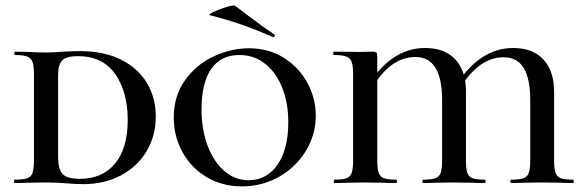

<svg xmlns="http://www.w3.org/2000/svg" viewBox="-20 -652 2085 684"><path d="M214 1Q202 0 184 -1Q166 -2 143 -2L81 -1Q63 0 32 0Q30 0 30 -6Q30 -12 32 -12Q63 -12 77 -17Q91 -22 96 -36.5Q101 -51 101 -81V-387Q101 -417 96 -431Q91 -445 77 -450.5Q63 -456 33 -456Q31 -456 31 -462Q31 -468 33 -468L81 -467Q121 -465 143 -465Q174 -465 205 -468Q245 -470 265 -470Q349 -470 410 -440Q471 -410 503 -357Q535 -304 535 -237Q535 -168 502 -113Q469 -58 410.5 -27Q352 4 277 4Q249 4 214 1ZM435 -226Q435 -324 390.5 -388Q346 -452 257 -452Q218 -452 202.5 -437.5Q187 -423 187 -385V-92Q187 -50 202.5 -32.5Q218 -15 265 -15Q345 -15 390 -69.5Q435 -124 435 -226Z M599 -233Q599 -310 639 -366Q679 -422 741 -451Q803 -480 867 -480Q938 -480 992 -445.5Q1046 -411 1075.5 -356Q1105 -301 1105 -240Q1105 -173 1070 -115Q1035 -57 974.5 -22.5Q914 12 842 12Q771 12 715.5 -21.5Q660 -55 629.5 -111Q599 -167 599 -233ZM1007 -217Q1007 -284 986 -338Q965 -392 925.5 -424Q886 -456 833 -456Q767 -456 732.5 -406.5Q698 -357 698 -262Q698 -191 719.5 -133.5Q741 -76 779 -43Q817 -10 866 -10Q930 -10 968.5 -65Q1007 -120 1007 -217ZM730 -597Q719 -599 739.5 -609Q760 -619 786.5 -627Q813 -635 818 -631Q848 -609 863 -597Q924 -551 956 -530Q959 -529 959 -526Q959 -523 957 -521Q955 -519 952 -520Q840 -570 730 -597Z M1801 -12Q1831 -12 1845 -17Q1859 -22 1864 -36.5Q1869 -51 1869 -81V-295Q1869 -371 1846 -409.5Q1823 -448 1774 -448Q1728 -448 1688 -418Q1648 -388 1617 -334L1603 -346Q1689 -481 1808 -481Q1878 -481 1916 -440Q1954 -399 1954 -325V-81Q1954 -51 1959 -36.5Q1964 -22 1978 -17Q1992 -12 2022 -12Q2024 -12 2024 -6Q2024 0 2022 0Q1994 0 1977 -1L1910 -2L1846 -1Q1829 0 1801 0Q1798 0 1798 -6Q1798 -12 1801 -12ZM1487 -12Q1517 -12 1531 -17Q1545 -22 1550 -36.5Q1555 -51 1555 -81V-295Q1555 -449 1460 -449Q1369 -449 1303 -334L1289 -346Q1375 -481 1494 -481Q1564 -481 1602 -440.5Q1640 -400 1640 -325V-81Q1640 -50 1645 -36Q1650 -22 1663.5 -17Q1677 -12 1707 -12Q1710 -12 1710 -6Q1710 0 1707 0Q1679 0 1663 -1L1596 -2L1532 -1Q1516 0 1487 0Q1485 0 1485 -6Q1485 -12 1487 -12ZM1172 -12Q1201 -12 1214.5 -17Q1228 -22 1233 -36.5Q1238 -51 1238 -81V-387Q1238 -417 1233 -431Q1228 -445 1213.5 -450.5Q1199 -456 1169 -456Q1167 -456 1167 -462Q1167 -468 1169 -468L1260 -467L1305 -468Q1318 -468 1321 -464.5Q1324 -461 1324 -449V-81Q1324 -51 1329 -36.5Q1334 -22 1348 -17Q1362 -12 1392 -12Q1394 -12 1394 -6Q1394 0 1392 0Q1364 0 1347 -1L1280 -2L1217 -1Q1200 0 1172 0Q1169 0 1169 -6Q1169 -12 1172 -12Z"/></svg>

Font: Cormorant Unicase SemiBold
Style: Regular
Weight: 600
Designer: Christian Thalmann (Catharsis Fonts)
Foundry: Catharsis Fonts
Version: Version 4.000